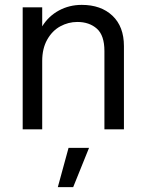

<svg xmlns="http://www.w3.org/2000/svg" viewBox="-20 -530 596 787"><path d="M488 -341V0H408V-321Q408 -385 377 -412.5Q346 -440 297 -440Q260 -440 227 -422Q194 -404 173.5 -367.5Q153 -331 153 -280V0H73V-500H153V-422Q179 -464 221.5 -487Q264 -510 315 -510Q394 -510 441 -465.5Q488 -421 488 -341ZM280 237H217L261 76H345Z"/></svg>

Font: CBA Beacon Sans
Style: Regular
Weight: 400
Designer: Wei Huang
Foundry: Wei Huang
Version: Version 1.002